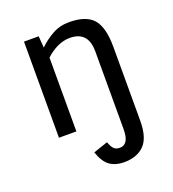

<svg xmlns="http://www.w3.org/2000/svg" viewBox="-140 -652 897 995"><g transform="rotate(-20 308.0 -155.0)"><path d="M374 235Q329 235 297.5 213.5Q266 192 246 134L326 107Q334 131 345.5 144Q357 157 379 157Q404 157 417 136.5Q430 116 430 71V-356Q430 -467 329 -467Q294 -467 260 -451Q226 -435 196 -407V0H100V-530H181L186 -466Q217 -497 259 -521Q301 -545 353 -545Q447 -545 486.5 -499.5Q526 -454 526 -346V61Q526 155 486 195Q446 235 374 235Z"/></g></svg>

Font: Orienta
Style: Regular
Weight: 400
Designer: Eduardo Rodriguez Tunni
Foundry: Eduardo Rodriguez Tunni
Version: Version 1.002; ttfautohint (v1.8.4.7-5d5b);gftools[0.9.23]